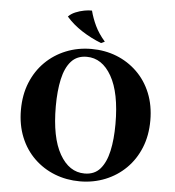

<svg xmlns="http://www.w3.org/2000/svg" viewBox="-59 -935 913 1004"><g transform="rotate(5 397.5 -432.5)"><path d="M398 -680Q469 -680 530 -656Q591 -632 638 -586.5Q685 -541 711 -477Q737 -413 737 -334Q737 -255 711 -191Q685 -127 638.5 -81Q592 -35 530 -10Q468 15 397 15Q327 15 265.5 -9Q204 -33 157 -78.5Q110 -124 84 -188Q58 -252 58 -331Q58 -410 84 -474Q110 -538 156.5 -584Q203 -630 265 -655Q327 -680 398 -680ZM418 -28Q470 -28 500 -62.5Q530 -97 543.5 -158Q557 -219 557 -300Q557 -463 507.5 -550Q458 -637 377 -637Q326 -637 295.5 -603Q265 -569 251.5 -507.5Q238 -446 238 -365Q238 -202 287.5 -115Q337 -28 418 -28ZM383 -880Q393 -841 411.5 -802Q430 -763 464 -724L445 -715Q391 -736 343 -767Q295 -798 260 -838Q274 -853 296.5 -862.5Q319 -872 343 -876.5Q367 -881 383 -880Z"/></g></svg>

Font: Bona Nova
Style: Bold
Weight: 700
Designer: Mateusz Machalski
Foundry: Capitalics
Version: Version 4.001; ttfautohint (v1.8.3)